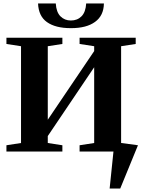

<svg xmlns="http://www.w3.org/2000/svg" viewBox="-20 -872 817 1105"><path d="M774 -36 672 213H611L633 0H438V-36L522 -49V-485L255 -89V-49L339 -36V0H17V-36L101 -49V-606L17 -619V-655H339V-619L255 -606V-183L522 -578V-606L438 -619V-655H761V-619L677 -606V-49ZM389 -710H387Q299 -710 250 -745Q202 -779 199 -852H301Q304 -802 328 -778Q352 -754 388 -754Q425 -754 449 -778Q473 -802 476 -852H578Q577 -782 527 -746Q478 -710 389 -710Z"/></svg>

Font: Libra Serif Modern
Style: Bold
Weight: 700
Designer: Stefan Peev, Context Ltd
Foundry: Ascender Corporation
Version: Version 1.000